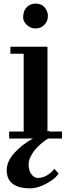

<svg xmlns="http://www.w3.org/2000/svg" viewBox="-20 -754 373 1045"><path d="M106 -659.2Q106 -695.3 125.5 -714.8Q145 -734.4 173.3 -734.4Q218.3 -734.4 235.4 -693.4Q240.7 -681.2 240.7 -667Q240.7 -638.2 221.2 -618.7Q201.7 -599.1 173.8 -599.1Q146 -599.1 126 -618.4Q106 -637.7 106 -659.2ZM145 271Q16.6 271 16.6 171.9Q16.6 123.5 59.6 76.9Q102.5 30.3 159.7 0H29.8V-38.1H108.9V-461.4H36.6V-499.5H238.3V-39.1L244.1 -42.5L249.5 -38.1H317.4V0H241.7Q169.4 46.4 143.6 105Q135.7 123.5 135.7 140.6Q135.7 173.8 150.9 194.1Q166 214.4 184.6 214.4Q213.9 214.4 238.5 198.7Q263.2 183.1 275.9 165L298.8 190.4Q285.6 212.4 254.4 232.4Q192.9 271 145 271Z"/></svg>

Font: Cantata One
Style: Regular
Weight: 400
Designer: Joana Maria Correia da Silva
Foundry: Joana Maria Correia da Silva
Version: Version 1.002